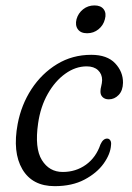

<svg xmlns="http://www.w3.org/2000/svg" viewBox="-20 -660 473 690"><path d="M291.5 -421.5Q251.5 -421.5 214.8 -395.2Q178 -369 151.8 -322.8Q125.5 -276.5 117 -217Q104 -127.5 130.5 -84.8Q157 -42 205.5 -42Q252.5 -42 288.8 -68Q325 -94 341 -141Q350.5 -162 365 -162Q372 -162 376.2 -155.8Q380.5 -149.5 379 -138.5Q377 -106.5 352.5 -72.2Q328 -38 283.5 -14.5Q239 9 176.5 9Q96 9 60.2 -52Q24.5 -113 43.5 -214.5Q56.5 -283.5 93.2 -339.8Q130 -396 185 -429.5Q240 -463 308 -463Q365 -463 393.8 -432.5Q422.5 -402 422 -362.5Q421.5 -334.5 406.5 -318.8Q391.5 -303 371 -303Q357 -303 348.8 -311Q340.5 -319 341 -332Q341 -340 343.8 -350.5Q346.5 -361 347 -372Q347 -394 332.2 -407.8Q317.5 -421.5 291.5 -421.5ZM293 -540.5Q270 -540.5 259.8 -554.8Q249.5 -569 255 -591Q261 -612.5 278.5 -626.5Q296 -640.5 319.5 -640.5Q342.5 -640.5 352.8 -626.5Q363 -612.5 357 -591Q351.5 -569 334 -554.8Q316.5 -540.5 293 -540.5Z"/></svg>

Font: Fraunces 9pt SuperSoft Light
Style: Italic
Weight: 300
Italic angle: -16°
Version: Version 1.000;[b76b70a41]